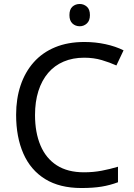

<svg xmlns="http://www.w3.org/2000/svg" viewBox="-20 -935 672 965"><path d="M403 -645Q346 -645 300 -625.5Q254 -606 222 -568.5Q190 -531 173 -477.5Q156 -424 156 -357Q156 -269 183.5 -204Q211 -139 265.5 -104Q320 -69 402 -69Q449 -69 491 -77Q533 -85 573 -97V-19Q533 -4 490.5 3Q448 10 389 10Q280 10 207 -35Q134 -80 97.5 -163Q61 -246 61 -358Q61 -439 83.5 -506Q106 -573 149.5 -622Q193 -671 257 -697.5Q321 -724 404 -724Q459 -724 510 -713Q561 -702 601 -682L565 -606Q532 -621 491.5 -633Q451 -645 403 -645ZM381 -915Q401 -915 416.5 -901.5Q432 -888 432 -859Q432 -831 416.5 -817Q401 -803 381 -803Q359 -803 344 -817Q329 -831 329 -859Q329 -888 344 -901.5Q359 -915 381 -915Z"/></svg>

Font: Noto Sans Myanmar
Style: Regular
Weight: 400
Designer: Monotype Design Team
Foundry: Monotype Imaging Inc.
Version: Version 2.107